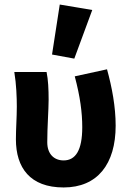

<svg xmlns="http://www.w3.org/2000/svg" viewBox="-20 -813 572 845"><path d="M260 12C409 12 489 -91 489 -260C489 -343 473 -428 451 -508L309 -477C333 -387 342 -317 342 -253C342 -152 313 -107 260 -107C219 -107 188 -134 188 -187C188 -253 194 -332 194 -374C194 -420 192 -462 185 -496H43C52 -442 54 -383 54 -344C54 -296 50 -247 50 -200C50 -75 112 12 260 12ZM209 -573 307 -555 386 -769 243 -793Z"/></svg>

Font: Giro Sans Regular
Style: Bold
Weight: 700
Designer: Paul D. Hunt
Foundry: Adobe Systems Incorporated
Version: Version 1.000;PS 1.0;hotconv 1.0.88;makeotf.lib2.5.647800